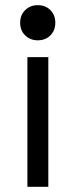

<svg xmlns="http://www.w3.org/2000/svg" viewBox="-20 -523 293 743"><path d="M86 200V-302H167V200ZM126 -503Q156 -503 175 -484Q194 -465 194 -435Q194 -405 175 -386Q156 -367 126 -367Q97 -367 77.5 -386Q58 -405 58 -435Q58 -465 77.5 -484Q97 -503 126 -503Z"/></svg>

Font: Space Grotesk
Style: Regular
Weight: 400
Designer: Florian Karsten
Foundry: Florian Karsten
Version: Version 2.000